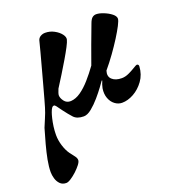

<svg xmlns="http://www.w3.org/2000/svg" viewBox="-168 -539 858 933"><g transform="rotate(-20 261.0 -72.5)"><path d="M16.7 288.3Q-3.2 288.3 -15.1 276Q-27.1 263.8 -32.2 246.1Q-37.3 228.5 -37.3 212.7Q-37.3 185.4 -30.7 150.3Q-24 115.3 -13.4 76.1Q-2.8 37 8.2 0Q13.2 -13 25.2 -40.5Q37.2 -68 44.2 -92Q47.2 -102 55.2 -130.3Q63.2 -158.6 73.6 -197.3Q84.1 -235.9 95.1 -276.5Q106.1 -317 115.6 -352.4Q125.1 -387.8 130.2 -408.9Q134.2 -420.7 145.1 -426.8Q155.9 -432.9 168.4 -432.9Q193.6 -432.9 215 -421.2Q236.5 -409.6 248.4 -393.9Q260.2 -378.2 257 -365.6Q254.5 -354.7 242.3 -331.3Q230.1 -308 212.1 -277.5Q194 -247 174.3 -215Q154.5 -183.1 137 -155.7Q132.7 -145.2 130 -136.9Q127.4 -128.6 127.4 -124.7Q127.4 -109.9 139.6 -93.7Q151.8 -77.4 173.7 -78.2Q199.8 -79.9 225.4 -97.9Q251 -115.8 276.3 -144.6Q301.6 -173.3 325.3 -206.3Q343.7 -257.4 359.7 -301.6Q375.7 -345.8 395.8 -397.9Q403.1 -418.2 411.9 -425.5Q420.7 -432.9 432.4 -432.9Q448.7 -432.9 470.8 -424Q492.9 -415.2 509.2 -402.3Q525.5 -389.3 525 -375.7Q524.1 -365.8 512.3 -342.8Q500.4 -319.8 480.8 -288.6Q461.1 -257.4 436.9 -223.6Q412.7 -189.8 386.2 -158.3Q377.2 -130.3 394.6 -114.2Q412.1 -98.1 444.4 -98.1Q462.6 -98.1 481.7 -107.1Q500.8 -116.1 515.8 -125.4Q530.8 -134.7 534 -134.7Q538.8 -134.7 541.4 -131.4Q544 -128 543.6 -123.2Q541.1 -81.5 518.6 -50.4Q496.1 -19.3 465.3 -2.2Q434.6 14.8 405 14.8Q385 14.8 368.1 2Q351.2 -10.7 342.9 -33.1Q334.6 -55.4 338.9 -83.8Q340.7 -92.7 343.6 -101.9Q346.5 -111 350.6 -119.9L347.8 -120.7Q343.8 -114.7 328.3 -93.4Q312.8 -72.1 291.9 -47.8Q271 -23.5 248.6 -5.1Q226.2 13.2 207.2 13.2Q172.4 13.2 155.5 -5.5Q138.5 -24.2 120.3 -48.5Q116.9 -52.5 110.8 -61.4Q104.7 -70.4 98.6 -78.2Q92.5 -86 88.5 -86Q81.8 -86 77 -79.5Q72.1 -73 67.1 -58.7Q63.7 -49.6 59.2 -31.1Q54.7 -12.6 51.7 9.4Q48.8 31.4 48.8 52Q48.8 79.6 57.7 108.2Q66.6 136.9 81.1 156.9Q91.6 171 100.2 181.8Q108.7 192.7 108.7 203.4Q108.7 212.2 98.1 226.1Q87.4 240 72.1 254.3Q56.7 268.5 41.4 278.4Q26.1 288.3 16.7 288.3Z"/></g></svg>

Font: EB Garamond
Style: Italic
Weight: 400
Italic angle: -17.2°
Designer: Georg Duffner and Octavio Pardo
Foundry: Georg Duffner
Version: Version 1.001